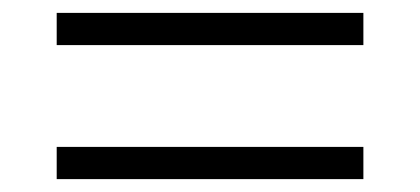

<svg xmlns="http://www.w3.org/2000/svg" viewBox="-20 -404 652 298"><path d="M68 -334V-384H544V-334ZM68 -126V-176H544V-126Z"/></svg>

Font: Archivo Thin
Style: Regular
Weight: 250
Designer: Hector Gatti
Foundry: Omnibus-Type
Version: Version 2.001